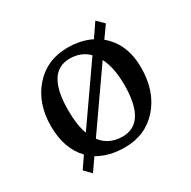

<svg xmlns="http://www.w3.org/2000/svg" viewBox="-121 -588 744 747"><g transform="rotate(-30 251.0 -214.0)"><path d="M98 -40Q42 -98 42 -199.5Q42 -301 99.5 -366.5Q157 -432 250 -432Q310 -432 356 -409L397 -469L427 -439L390 -387Q460 -329 460 -222.5Q460 -116 402 -50Q344 16 251 16Q181 16 130 -14L92 41L63 11ZM370 -197Q370 -274 345 -322L169 -70Q203 -25 264 -25Q370 -25 370 -197ZM131 -219Q131 -152 147 -110L320 -358Q287 -391 236 -391Q131 -391 131 -219Z"/></g></svg>

Font: Buenard
Style: Regular
Weight: 400
Designer: Gustavo Ibarra
Foundry: FontFuror
Version: Version 1.001 2011